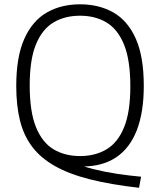

<svg xmlns="http://www.w3.org/2000/svg" viewBox="-20 -769 744 892"><path d="M626 103.5Q494 88.5 397.2 64Q300.5 39.5 234.8 2.2Q169 -35 129.5 -87.2Q90 -139.5 72.8 -209.2Q55.5 -279 55.5 -369.5Q55.5 -504.5 92.8 -588.2Q130 -672 196.8 -710.5Q263.5 -749 352 -749Q440 -749 506.8 -711Q573.5 -673 610.8 -589.5Q648 -506 648 -370Q648 -248 615.8 -164.5Q583.5 -81 519.8 -38.2Q456 4.5 362.5 4.5Q349 4.5 335.2 3.8Q321.5 3 307 1L315 -16.5Q359.5 3 413.2 16.5Q467 30 524 38.5Q581 47 635.5 52ZM352 -44Q422 -44 474.5 -75Q527 -106 556.2 -177Q585.5 -248 585.5 -367.5Q585.5 -490 556.2 -561.8Q527 -633.5 474.5 -664.8Q422 -696 352 -696Q281.5 -696 229 -665Q176.5 -634 147.2 -563.2Q118 -492.5 118 -372.5Q118 -250 147.2 -178.2Q176.5 -106.5 229 -75.2Q281.5 -44 352 -44Z"/></svg>

Font: Encode Sans Condensed Thin Light
Style: Regular
Weight: 300
Version: Version 3.002